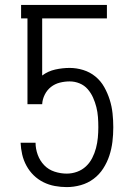

<svg xmlns="http://www.w3.org/2000/svg" viewBox="-20 -755 540 783"><path d="M252 8Q228 8 203.5 3.5Q179 -1 157 -12Q135 -23 117.5 -40Q100 -57 88 -79Q76 -101 70.5 -125Q65 -149 64 -173H125Q125 -148 134 -123.5Q143 -99 160.5 -81Q178 -63 202.5 -55Q227 -47 252 -47Q274 -47 294.5 -54.5Q315 -62 330.5 -76.5Q346 -91 356 -110.5Q366 -130 371.5 -151Q377 -172 379 -193.5Q381 -215 381 -236Q381 -257 379.5 -277.5Q378 -298 373 -318Q368 -338 359.5 -357Q351 -376 337.5 -391.5Q324 -407 304.5 -415Q285 -423 264 -423Q244 -423 224 -418Q204 -413 188 -400.5Q172 -388 162.5 -369Q153 -350 152 -330H92V-680H66V-735H416V-680H152V-447Q176 -465 205.5 -471.5Q235 -478 264 -478Q292 -478 319.5 -469.5Q347 -461 369 -443Q391 -425 405 -400Q419 -375 427.5 -348Q436 -321 439 -292.5Q442 -264 442 -236Q442 -206 438.5 -177Q435 -148 426 -120.5Q417 -93 401 -68Q385 -43 361.5 -25.5Q338 -8 309.5 0Q281 8 252 8Z"/></svg>

Font: Iosevka Fixed Light
Style: Regular
Weight: 300
Monospace: yes
Designer: Belleve Invis
Foundry: Belleve Invis
Version: Version 32.3.0